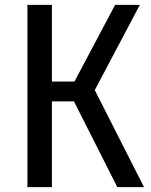

<svg xmlns="http://www.w3.org/2000/svg" viewBox="-20 -764 617 784"><path d="M551 -744H450L284 -431H192V-744H92V0H192V-350H282L459 0H568L367 -396Z"/></svg>

Font: Glow Sans SC Condensed Medium
Style: Regular
Weight: 600
Width: 3
Designer: Ryoko NISHIZUKA (kana, bopomofo & ideographs); Paul D. Hunt (Latin, Greek & Cyrillic); Sandoll Communications, Soo-young
Version: Version 0.93